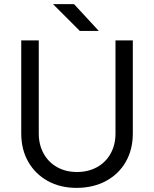

<svg xmlns="http://www.w3.org/2000/svg" viewBox="-20 -896 747 931"><path d="M351 15Q272 15 211.5 -18.5Q151 -52 117 -111.5Q83 -171 83 -249V-700H168V-249Q168 -194 191.5 -151.5Q215 -109 257 -85.5Q299 -62 353 -62Q408 -62 450.5 -85.5Q493 -109 516.5 -151.5Q540 -194 540 -249V-700H624V-249Q624 -171 590 -111.5Q556 -52 494 -18.5Q432 15 351 15ZM367 -746 237 -876H339L459 -746Z"/></svg>

Font: Figtree
Style: Regular
Weight: 400
Designer: Erik Kennedy
Foundry: Erik Kennedy
Version: Version 2.002